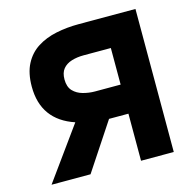

<svg xmlns="http://www.w3.org/2000/svg" viewBox="-104 -813 924 918"><g transform="rotate(-15 358.0 -354.0)"><path d="M40 0 227 -259Q149 -285 109.5 -339.5Q70 -394 70 -477Q70 -544 93.5 -589Q117 -634 158 -660Q199 -686 252 -697Q305 -708 363 -708H645V0H483V-233H387L233 0ZM356 -377H483V-558H348Q315 -558 288 -549.5Q261 -541 245.5 -522Q230 -503 230 -470Q230 -433 249 -413Q268 -393 297.5 -385Q327 -377 356 -377Z"/></g></svg>

Font: Onest ExtraBold
Style: Regular
Weight: 800
Designer: Dmitri Voloshin, Andrey Kudryavtsev
Foundry: Dmitri Voloshin, Andrey Kudryavtsev
Version: Version 1.000;gftools[0.9.33]